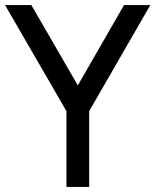

<svg xmlns="http://www.w3.org/2000/svg" viewBox="-20 -740 615 760"><path d="M243 0V-300L0 -720H104L288 -402L471 -720H575L333 -300V0Z"/></svg>

Font: Manrope Medium
Style: Medium
Weight: 500
Designer: Mikhail Sharanda
Foundry: Mikhail Sharanda
Version: Version 4.000;hotconv 1.0.109;makeotfexe 2.5.65596